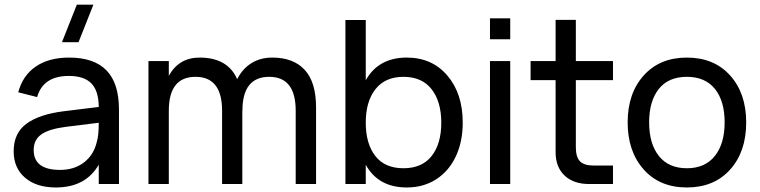

<svg xmlns="http://www.w3.org/2000/svg" viewBox="-20 -808 3336 843"><path d="M324.7 -622.6H252L317.4 -787.6H390.1ZM283.2 -555.2Q393.6 -555.2 448 -498.5Q502.4 -441.9 502.4 -326.7V0H413.6V-85Q356 15.1 225.1 15.1Q140.1 15.1 90.1 -27.6Q40 -70.3 40 -143.6Q40 -223.1 95.7 -264.4Q151.4 -305.7 257.8 -319.3L413.6 -338.4Q413.1 -409.2 381.1 -441.9Q349.1 -474.6 282.2 -474.6Q169.4 -474.6 143.1 -381.8L60.1 -402.8Q79.6 -476.6 137.2 -515.9Q194.8 -555.2 283.2 -555.2ZM413.6 -269 268.1 -251Q193.8 -241.2 160.9 -217.5Q127.9 -193.8 127.9 -149.4Q127.9 -62 243.7 -62Q306.2 -62 348.9 -95Q391.6 -127.9 404.8 -184.1Q413.6 -212.4 413.6 -267.6Z M955.1 0V-321.8Q955.1 -470.7 838.4 -470.7Q721.2 -470.7 721.2 -321.8V0H631.8V-540H721.2V-474.6Q764.6 -555.2 856.9 -555.2Q979.5 -555.2 1021.5 -460.4Q1043.9 -505.4 1083.3 -530.3Q1122.6 -555.2 1175.3 -555.2Q1268.6 -555.2 1318.1 -501Q1367.7 -446.8 1367.7 -336.9V0H1278.3V-321.8Q1278.3 -470.7 1162.1 -470.7Q1044.4 -470.7 1044.4 -321.8H1043.9V0Z M1496.6 0V-720.2H1585.9V-455.6Q1641.6 -555.2 1766.1 -555.2Q1877 -555.2 1944.3 -476.1Q2011.7 -397 2011.7 -269.5Q2011.7 -186.5 1981.7 -122.1Q1951.7 -57.6 1895.8 -21.2Q1839.8 15.1 1766.1 15.1Q1641.1 15.1 1585.9 -84.5V0ZM1751.5 -470.7Q1671.4 -470.7 1628.7 -416.7Q1585.9 -362.8 1585.9 -269.5Q1585.9 -177.2 1627.7 -123.3Q1669.4 -69.3 1751.5 -69.3Q1832.5 -69.3 1875 -122.8Q1917.5 -176.3 1917.5 -269.5Q1917.5 -361.8 1875 -416.3Q1832.5 -470.7 1751.5 -470.7Z M2220.2 -635.7H2131.3V-727.5H2220.2ZM2220.2 0H2131.3V-540H2220.2Z M2309.6 -456.1V-540H2419.4V-720.7H2508.3V-540H2671.4V-456.1H2508.3V-161.6Q2508.3 -118.2 2526.6 -99.6Q2544.9 -81.1 2587.9 -81.1H2671.4V0H2566.9Q2498 0 2458.7 -37.4Q2419.4 -74.7 2419.4 -140.1V-456.1Z M2995.6 15.1Q2876.5 15.1 2806.2 -64Q2735.8 -143.1 2735.8 -270.5Q2735.8 -398.4 2806.4 -476.8Q2877 -555.2 2995.6 -555.2Q3115.2 -555.2 3185.8 -476.6Q3256.3 -397.9 3256.3 -270.5Q3256.3 -142.1 3185.8 -63.5Q3115.2 15.1 2995.6 15.1ZM2995.6 -69.3Q3075.7 -69.3 3118.7 -123.3Q3161.6 -177.2 3161.6 -270.5Q3161.6 -364.7 3118.9 -417.7Q3076.2 -470.7 2995.6 -470.7Q2915 -470.7 2872.6 -417.5Q2830.1 -364.3 2830.1 -270.5Q2830.1 -176.8 2873 -123Q2916 -69.3 2995.6 -69.3Z"/></svg>

Font: Vela Sans Med
Style: Regular
Weight: 500
Designer: Principal design: Mikhail Sharanda - project Manrope.
Design modification: Ravid Balaliev
Foundry: Mikhail Sharanda
Version: Version 1.001